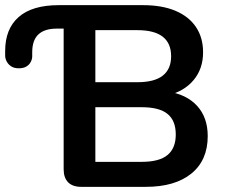

<svg xmlns="http://www.w3.org/2000/svg" viewBox="-20 -725 878 745"><path d="M295 0Q262 0 244.5 -17.5Q227 -35 227 -68V-614H201Q153 -614 129 -591.5Q105 -569 105 -522V-506Q105 -496 99.5 -485Q94 -474 82.5 -467Q71 -460 53 -460Q35 -460 23.5 -467.5Q12 -475 6 -486.5Q0 -498 0 -509V-527Q0 -613 52.5 -659Q105 -705 208 -705H535Q609 -705 661 -683Q713 -661 740.5 -620Q768 -579 768 -522Q768 -458 731 -414Q694 -370 630 -355V-370Q704 -359 745 -314Q786 -269 786 -197Q786 -103 722.5 -51.5Q659 0 546 0ZM350 -97H530Q598 -97 630 -123.5Q662 -150 662 -203Q662 -257 630 -283Q598 -309 530 -309H350ZM350 -406H513Q579 -406 611.5 -431.5Q644 -457 644 -507Q644 -557 611.5 -582.5Q579 -608 513 -608H350Z"/></svg>

Font: Nunito ExtraLight
Style: Regular
Weight: 200
Designer: Vernon Adams
Foundry: Vernon Adams
Version: Version 3.602